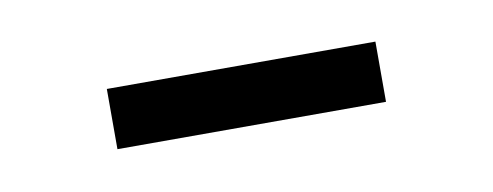

<svg xmlns="http://www.w3.org/2000/svg" viewBox="-25 -344 403 157"><g transform="rotate(-10 176.5 -266.0)"><path d="M65 -241V-291H288V-241Z"/></g></svg>

Font: Nunito Sans 10pt Condensed Light
Style: Regular
Weight: 300
Width: 3
Designer: Vernon Adams
Foundry: Vernon Adams
Version: Version 3.101;gftools[0.9.27]